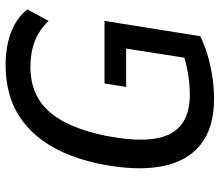

<svg xmlns="http://www.w3.org/2000/svg" viewBox="-68 -686 763 666"><g transform="rotate(-90 313.0 -352.5)"><path d="M304 9Q203 9 144.5 -38Q86 -85 69.5 -172.5Q53 -260 77 -383Q95 -470 126.5 -532Q158 -594 202.5 -635Q247 -676 301.5 -695Q356 -714 421 -714Q463 -714 498.5 -706Q534 -698 563.5 -681.5Q593 -665 614 -639L574 -565Q542 -598 503 -613Q464 -628 415 -628Q353 -628 307 -602Q261 -576 228.5 -519.5Q196 -463 176 -369Q146 -218 180.5 -146.5Q215 -75 319 -75Q357 -75 397.5 -82.5Q438 -90 476 -104L442 -66L478 -296H345L357 -371H574L521 -39Q493 -25 457 -14Q421 -3 381 3Q341 9 304 9Z"/></g></svg>

Font: Nunito Sans 10pt Condensed SemiBold
Style: Italic
Weight: 600
Width: 3
Italic angle: -9°
Designer: Vernon Adams
Foundry: Vernon Adams
Version: Version 3.101;gftools[0.9.27]